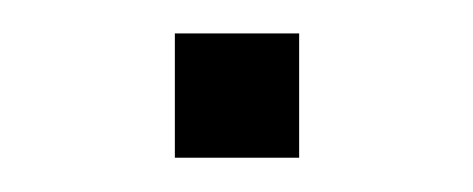

<svg xmlns="http://www.w3.org/2000/svg" viewBox="-20 -92 276 112"><path d="M82 0H154.5V-72.5H82Z"/></svg>

Font: Eudonet Light
Style: Regular
Weight: 300
Designer: Mikhail Sharanda
Foundry: Mikhail Sharanda
Version: Version 4.503;Glyphs 3.1.2 (3151)